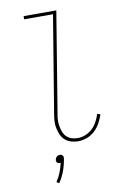

<svg xmlns="http://www.w3.org/2000/svg" viewBox="-102 -794 705 1075"><g transform="rotate(-10 250.0 -257.0)"><path d="M291 8Q270 8 250.5 2Q231 -4 216.5 -17Q202 -30 194 -48.5Q186 -67 182 -87Q178 -107 179.5 -128Q181 -149 185 -171L275 -717H111V-735H297L204 -168Q200 -149 199 -131Q198 -113 201 -95.5Q204 -78 210 -61.5Q216 -45 228 -33Q240 -21 256.5 -15.5Q273 -10 291 -10Q314 -10 336 -19Q358 -28 375.5 -44.5Q393 -61 404 -82Q415 -103 422 -125L439 -119Q431 -94 418.5 -71Q406 -48 386.5 -29.5Q367 -11 341.5 -1.5Q316 8 291 8ZM145 221 131 212Q147 188 157 162Q167 136 173 110H169Q164 110 160 109Q156 108 153 104.5Q150 101 149 96.5Q148 92 149 88Q150 83 152 79Q154 75 158 71.5Q162 68 166.5 66.5Q171 65 176 65Q181 65 184.5 66.5Q188 68 191 71.5Q194 75 195 79Q196 83 195 88Q190 122 178 156Q166 190 145 221Z"/></g></svg>

Font: Iosevka Curly Slab Thin
Style: Italic
Weight: 100
Italic angle: -9°
Monospace: yes
Designer: Belleve Invis
Foundry: Belleve Invis
Version: Version 22.1.2; ttfautohint (v1.8.4)